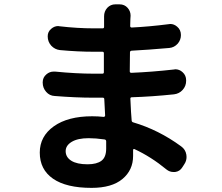

<svg xmlns="http://www.w3.org/2000/svg" viewBox="-20 -826 1040 898"><path d="M476.6 -130.9Q476.6 -152.3 476.6 -166Q475.6 -172.9 468.8 -173.8Q427.7 -179.7 394.5 -179.7Q343.8 -179.7 315.4 -162.6Q287.1 -145.5 287.1 -119.1Q287.1 -90.8 313.5 -74.2Q339.8 -57.6 389.6 -57.6Q432.6 -57.6 454.6 -74.2Q476.6 -90.8 476.6 -130.9ZM827.1 -141.6Q847.7 -127 851.6 -102.5Q852.5 -96.7 852.5 -91.8Q852.5 -73.2 841.8 -57.6L833 -43.9Q821.3 -24.4 798.8 -21.5Q794.9 -21.5 791 -21.5Q773.4 -21.5 758.8 -33.2Q686.5 -92.8 608.4 -128.9Q606.4 -129.9 604.5 -128.4Q602.5 -127 602.5 -125Q602.5 -114.3 602.5 -96.7Q602.5 -30.3 552.7 11.2Q502.9 52.7 408.2 52.7Q290 52.7 228 9.8Q166 -33.2 166 -112.3Q166 -188.5 231.9 -235.4Q297.9 -282.2 411.1 -282.2Q438.5 -282.2 464.8 -279.3Q467.8 -279.3 469.7 -281.2Q471.7 -283.2 471.7 -286.1Q469.7 -312.5 467.8 -361.3Q467.8 -369.1 460.9 -369.1H417Q335.9 -369.1 236.3 -377Q211.9 -377.9 195.8 -396.5Q179.7 -415 179.7 -439.5V-441.4Q179.7 -463.9 197.3 -478.5Q211.9 -491.2 231.4 -491.2Q234.4 -491.2 237.3 -491.2Q336.9 -481.4 418.9 -481.4H459Q465.8 -481.4 465.8 -488.3V-577.1Q465.8 -584 459 -584H418.9Q343.8 -584 259.8 -591.8Q236.3 -594.7 219.7 -612.3Q203.1 -630.9 203.1 -656.2Q203.1 -677.7 219.7 -691.4Q234.4 -704.1 252 -704.1Q255.9 -704.1 258.8 -703.1Q342.8 -693.4 418 -693.4H460Q466.8 -693.4 466.8 -700.2V-738.3V-750Q466.8 -772.5 481.4 -789.1Q497.1 -805.7 519.5 -805.7H539.1Q562.5 -805.7 577.1 -789.1Q590.8 -773.4 590.8 -752.9L589.8 -736.3L588.9 -704.1Q588.9 -697.3 596.7 -697.3Q676.8 -701.2 768.6 -712.9Q772.5 -713.9 776.4 -713.9Q793.9 -713.9 808.6 -701.2Q826.2 -686.5 826.2 -662.1Q826.2 -639.6 811.5 -622.1Q794.9 -603.5 771.5 -601.6Q670.9 -592.8 595.7 -588.9Q587.9 -587.9 587.9 -581.1L586.9 -492.2Q586.9 -485.4 594.7 -485.4Q688.5 -489.3 793.9 -501Q796.9 -502 799.8 -502Q819.3 -502 834 -488.3Q850.6 -473.6 850.6 -450.2V-448.2Q850.6 -423.8 834.5 -405.8Q818.4 -387.7 793.9 -384.8Q690.4 -374 596.7 -371.1Q588.9 -371.1 589.8 -363.3Q592.8 -293.9 595.7 -263.7Q595.7 -255.9 602.5 -253.9Q721.7 -218.8 827.1 -141.6Z"/></svg>

Font: Gen Jyuu Gothic Monospace Bold
Style: Bold
Weight: 700
Designer: [Source Han Sans]
Ryoko NISHIZUKA  (kana & ideographs); Paul D. Hunt (Latin, Greek & Cyrillic); Wenlong ZHANG  (bopomofo
Version: Version 1.002.20150607